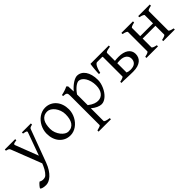

<svg xmlns="http://www.w3.org/2000/svg" viewBox="101 -1344 2463 2463"><g transform="rotate(-45 1332.0 -112.5)"><path d="M492.7 -433.1Q478 -429.7 468.8 -426.8Q459.5 -423.8 453.6 -420.2Q447.8 -416.5 444.6 -411.9Q441.4 -407.2 439 -399.9L275.9 40Q255.4 94.2 230.2 132.8Q205.1 171.4 178 196Q150.9 220.7 123.5 232.4Q96.2 244.1 71.8 244.1Q53.2 244.1 37.6 241.7Q22 239.3 10.7 235.6Q-0.5 231.9 -6.8 227.3Q-13.2 222.7 -13.2 218.3Q-13.2 215.3 -7.3 206.5Q-1.5 197.8 7.3 187.3Q16.1 176.8 26.1 167Q36.1 157.2 43.9 152.3Q67.4 166 90.6 167Q113.8 168 131.8 161.1Q140.6 158.2 152.3 147.5Q164.1 136.7 176 121.1Q188 105.5 199.5 85.7Q210.9 65.9 219.7 44.9L233.9 11.2L73.7 -399.9Q69.3 -413.6 56.6 -420.7Q43.9 -427.7 19.5 -433.1V-454.1H208V-433.1Q189 -430.7 177 -428.2Q165 -425.8 158.4 -422.1Q151.9 -418.5 150.9 -413.1Q149.9 -407.7 152.8 -399.9L272.9 -88.9L385.7 -399.9Q388.2 -407.2 386.5 -412.4Q384.8 -417.5 378.2 -421.1Q371.6 -424.8 359.6 -427.5Q347.7 -430.2 329.6 -433.1V-454.1H492.7Z M891.1 -222.2Q891.1 -260.7 878.4 -295.7Q865.7 -330.6 845.7 -357.2Q825.7 -383.8 800.3 -399.4Q774.9 -415 750 -415Q712.9 -415 687.5 -400.9Q662.1 -386.7 646.7 -362.1Q631.3 -337.4 624.5 -303.7Q617.7 -270 617.7 -231Q617.7 -192.4 631.3 -157.5Q645 -122.6 665.8 -96.2Q686.5 -69.8 711.4 -54.4Q736.3 -39.1 758.8 -39.1Q793.5 -39.1 818.4 -52Q843.3 -64.9 859.4 -88.9Q875.5 -112.8 883.3 -146.5Q891.1 -180.2 891.1 -222.2ZM966.8 -236.8Q966.8 -204.1 958.5 -172.9Q950.2 -141.6 935.5 -113.8Q920.9 -85.9 900.4 -62.3Q879.9 -38.6 855.2 -21.5Q830.6 -4.4 802.7 5.1Q774.9 14.6 745.1 14.6Q698.7 14.6 661.4 -2.9Q624 -20.5 597.4 -51.3Q570.8 -82 556.4 -124.5Q542 -167 542 -216.8Q542 -249 550 -280.3Q558.1 -311.5 572.5 -339.6Q586.9 -367.7 607.2 -391.4Q627.4 -415 652.1 -432.1Q676.8 -449.2 705.3 -459Q733.9 -468.8 764.2 -468.8Q810.1 -468.8 847.4 -451.2Q884.8 -433.6 911.4 -402.6Q938 -371.6 952.4 -329.1Q966.8 -286.6 966.8 -236.8Z M1430.7 -208Q1430.7 -250.5 1420.7 -287.1Q1410.6 -323.7 1394 -350.6Q1377.4 -377.4 1355.5 -392.6Q1333.5 -407.7 1310.1 -407.7Q1301.3 -407.7 1287.1 -402.3Q1272.9 -397 1254.9 -384.3Q1236.8 -371.6 1216.3 -350.3Q1195.8 -329.1 1174.3 -297.9V-104Q1196.3 -87.4 1215.1 -76.7Q1233.9 -65.9 1250.2 -59.8Q1266.6 -53.7 1281.2 -51.3Q1295.9 -48.8 1309.1 -48.8Q1335.4 -48.8 1357.7 -59.1Q1379.9 -69.3 1396 -89.4Q1412.1 -109.4 1421.4 -139.2Q1430.7 -168.9 1430.7 -208ZM1496.6 -240.2Q1496.6 -211.9 1489.3 -182.1Q1481.9 -152.3 1469.2 -124Q1456.5 -95.7 1439 -70.3Q1421.4 -44.9 1400.6 -26.1Q1379.9 -7.3 1356.9 3.7Q1334 14.6 1310.1 14.6Q1281.2 14.6 1245.1 -1.5Q1209 -17.6 1174.3 -47.9V183.1Q1174.3 190.9 1192.6 198.7Q1210.9 206.5 1256.8 213.4V234.4H1032.7V213.4Q1064.9 205.6 1083 198.5Q1101.1 191.4 1101.1 183.1V-347.2Q1101.1 -365.2 1099.1 -377Q1097.2 -388.7 1090.1 -395.8Q1083 -402.8 1069.6 -406Q1056.2 -409.2 1032.7 -410.2V-429.7Q1049.3 -433.1 1064.5 -437.3Q1079.6 -441.4 1093.8 -446Q1107.9 -450.7 1121.8 -456.3Q1135.7 -461.9 1149.9 -468.8L1167 -451.7L1171.4 -355Q1195.8 -384.3 1220.5 -405.8Q1245.1 -427.2 1267.6 -441.2Q1290 -455.1 1309.3 -461.9Q1328.6 -468.8 1342.8 -468.8Q1376 -468.8 1404.3 -453.1Q1432.6 -437.5 1453.1 -408Q1473.6 -378.4 1485.1 -335.9Q1496.6 -293.5 1496.6 -240.2Z M1876 -219.7Q1860.8 -219.7 1847.7 -218.8Q1834.5 -217.8 1822.8 -216.3V-48.8Q1835.4 -43 1849.9 -39.6Q1864.3 -36.1 1882.8 -36.1Q1940.4 -36.1 1967.5 -61Q1994.6 -85.9 1994.6 -127Q1994.6 -147 1987.1 -163.8Q1979.5 -180.7 1964.6 -193.1Q1949.7 -205.6 1927.5 -212.6Q1905.3 -219.7 1876 -219.7ZM2074.7 -134.3Q2074.7 -105 2064.2 -79.6Q2053.7 -54.2 2031.2 -35.4Q2008.8 -16.6 1974.4 -5.9Q1939.9 4.9 1891.6 4.9Q1882.8 4.9 1870.6 4.6Q1858.4 4.4 1844.7 4.2Q1831.1 3.9 1816.7 3.4Q1802.2 2.9 1788.6 2.4Q1756.3 1.5 1720.7 0H1681.2V-21Q1695.8 -23.4 1708.3 -27.3Q1720.7 -31.2 1730 -35.2Q1739.3 -39.1 1744.4 -42.5Q1749.5 -45.9 1749.5 -48.3V-401.4Q1749.5 -405.8 1745.1 -410.2H1649.9Q1642.1 -410.2 1633.1 -403.1Q1624 -396 1615 -380.9Q1606 -365.7 1597.2 -341.8Q1588.4 -317.9 1581.1 -284.2H1558.1Q1558.1 -291 1558.6 -304.7Q1559.1 -318.4 1560.3 -335.2Q1561.5 -352.1 1563.2 -370.4Q1564.9 -388.7 1566.7 -405Q1568.4 -421.4 1570.3 -434.6Q1572.3 -447.8 1573.7 -454.1H1906.2V-433.1Q1881.8 -429.2 1866 -425.8Q1850.1 -422.4 1840.3 -418.5Q1830.6 -414.6 1826.7 -410.4Q1822.8 -406.2 1822.8 -401.4V-258.8Q1838.4 -261.2 1856 -262.5Q1873.5 -263.7 1891.6 -263.7Q1933.6 -263.7 1967.5 -255.1Q2001.5 -246.6 2025.1 -230Q2048.8 -213.4 2061.8 -189.2Q2074.7 -165 2074.7 -134.3Z M2439.9 0V-21Q2473.1 -27.8 2490.7 -35.9Q2508.3 -43.9 2508.3 -50.8V-210H2276.4V-50.8Q2276.4 -44.9 2292.7 -36.4Q2309.1 -27.8 2344.7 -21V0H2134.8V-21Q2168 -27.8 2185.5 -35.9Q2203.1 -43.9 2203.1 -50.8V-403.3Q2203.1 -409.2 2186.8 -417.7Q2170.4 -426.3 2134.8 -433.1V-454.1H2344.7V-433.1Q2311.5 -426.3 2293.9 -418.2Q2276.4 -410.2 2276.4 -403.3V-253.9H2508.3V-403.3Q2508.3 -409.2 2491.9 -417.7Q2475.6 -426.3 2439.9 -433.1V-454.1H2649.9V-433.1Q2616.7 -426.3 2599.1 -418.2Q2581.5 -410.2 2581.5 -403.3V-50.8Q2581.5 -44.9 2597.9 -36.4Q2614.3 -27.8 2649.9 -21V0Z"/></g></svg>

Font: Gentium Plus
Style: Regular
Weight: 400
Designer: J. Victor Gaultney, Annie Olsen, Iska Routamaa
Foundry: SIL International
Version: Version 1.510